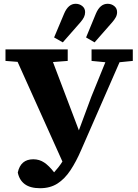

<svg xmlns="http://www.w3.org/2000/svg" viewBox="-20 -918 728 1015"><path d="M464 -596V-657H682V-596L612 -589L410 -127Q383 -64 352.5 -18Q322 28 283.5 52.5Q245 77 192 77Q140 77 111 55.5Q82 34 74 -6Q89 -76 156 -76Q188 -76 213.5 -59Q239 -42 266 -7Q277 -19 288.5 -33.5Q300 -48 310 -64L73 -591L9 -596V-657H338V-596L260 -590L397 -229L463 -407L537 -589ZM266 -720 319 -846Q341 -898 380 -898Q400 -898 415 -886Q430 -874 430 -854Q430 -840 424 -827.5Q418 -815 405 -800L312 -694ZM435 -720 487 -846Q509 -898 549 -898Q569 -898 584 -886Q599 -874 599 -854Q599 -840 592.5 -827.5Q586 -815 573 -800L480 -694Z"/></svg>

Font: Source Serif 4 SmText
Style: Bold
Weight: 700
Designer: Frank Grießhammer
Foundry: Adobe
Version: Version 4.005;hotconv 1.1.0;makeotfexe 2.6.0